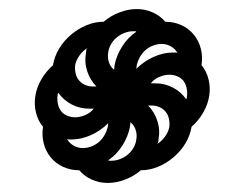

<svg xmlns="http://www.w3.org/2000/svg" viewBox="-20 -552 540 424"><path d="M185 -361H193Q179 -375 172.5 -395Q166 -415 170 -436Q170 -439 170.5 -441.5Q171 -444 173 -446Q163 -440 155.5 -429.5Q148 -419 146 -408Q145 -399 147 -390Q149 -381 154.5 -374.5Q160 -368 168 -364.5Q176 -361 185 -361ZM281 -400Q298 -417 319.5 -426.5Q341 -436 362 -436Q365 -436 367.5 -436Q370 -436 372 -435Q367 -444 357.5 -449.5Q348 -455 337 -455Q328 -455 318.5 -451.5Q309 -448 301.5 -441.5Q294 -435 289 -426Q284 -417 282 -408ZM232 -398 233 -408Q237 -429 249.5 -449Q262 -469 281 -482Q280 -483 278 -483Q276 -483 274 -483Q265 -483 255.5 -479.5Q246 -476 238 -469.5Q230 -463 225 -454Q220 -445 219 -436Q217 -425 220.5 -414.5Q224 -404 232 -398ZM391 -333Q392 -334 392.5 -336Q393 -338 393 -340Q394 -349 392 -358Q390 -367 385 -373.5Q380 -380 371.5 -383.5Q363 -387 354 -387Q343 -387 331.5 -382Q320 -377 313 -368H323Q344 -368 362 -358.5Q380 -349 391 -333ZM146 -293Q157 -293 168.5 -298Q180 -303 187 -312H177Q156 -312 138 -321.5Q120 -331 109 -347Q108 -346 107.5 -344Q107 -342 107 -340Q106 -331 108 -322Q110 -313 115 -306.5Q120 -300 128.5 -296.5Q137 -293 146 -293ZM163 -225Q172 -225 181.5 -228.5Q191 -232 198.5 -238.5Q206 -245 211 -254Q216 -263 218 -272L219 -280Q202 -263 180.5 -253.5Q159 -244 138 -244Q135 -244 132.5 -244Q130 -244 128 -245Q133 -236 142.5 -230.5Q152 -225 163 -225ZM327 -234Q337 -240 344.5 -250.5Q352 -261 354 -272Q355 -281 353 -290Q351 -299 345.5 -305.5Q340 -312 332 -315.5Q324 -319 315 -319H307Q321 -305 327.5 -285Q334 -265 330 -244Q330 -241 329.5 -238.5Q329 -236 327 -234ZM226 -197Q235 -197 244.5 -200.5Q254 -204 262 -210.5Q270 -217 275 -226Q280 -235 281 -244Q283 -255 279.5 -265.5Q276 -276 268 -282L267 -272Q263 -251 250.5 -231Q238 -211 219 -198Q220 -197 222 -197Q224 -197 226 -197ZM218 -148Q199 -148 182.5 -155.5Q166 -163 155 -176Q136 -176 119.5 -183.5Q103 -191 92 -204.5Q81 -218 76.5 -235.5Q72 -253 75 -272Q64 -285 59.5 -303Q55 -321 58 -340Q61 -359 71.5 -377Q82 -395 97 -408Q100 -427 110.5 -444.5Q121 -462 137 -475.5Q153 -489 171.5 -496.5Q190 -504 209 -504Q224 -517 243.5 -524.5Q263 -532 282 -532Q301 -532 317.5 -524.5Q334 -517 345 -504Q364 -504 380.5 -496.5Q397 -489 408 -475.5Q419 -462 423.5 -444.5Q428 -427 425 -408Q436 -395 440.5 -377Q445 -359 442 -340Q439 -321 428.5 -303Q418 -285 403 -272Q400 -253 389.5 -235.5Q379 -218 363 -204.5Q347 -191 328.5 -183.5Q310 -176 291 -176Q276 -163 256.5 -155.5Q237 -148 218 -148Z"/></svg>

Font: Iosevka Term Curly XBd Obl
Style: Regular
Weight: 800
Italic angle: -9°
Designer: Belleve Invis
Foundry: Belleve Invis
Version: Version 32.3.0